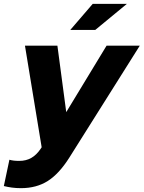

<svg xmlns="http://www.w3.org/2000/svg" viewBox="-76 -767 748 1000"><path d="M135 9 141 0 54 -529H223L269 -183L479 -529H652L285 54Q232 138 173 175.5Q114 213 33 213Q8 213 -14 210Q-36 207 -56 202L-27 65Q-17 68 -4.5 69.5Q8 71 24 71Q60 71 87 55.5Q114 40 135 9ZM407 -747H585L420 -611H290Z"/></svg>

Font: Red Hat Display Black
Style: Italic
Weight: 900
Italic angle: -12°
Designer: Pentagram / MCKL
Foundry: Pentagram / MCKL
Version: Version 1.003; Red Hat Display Black Italic